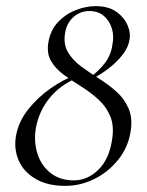

<svg xmlns="http://www.w3.org/2000/svg" viewBox="-20 -594 480 627"><path d="M193 13Q135 13 96 -10Q57 -33 41 -70Q25 -107 32 -149Q40 -196 71.5 -236Q103 -276 146 -306Q189 -336 228 -349L233 -340Q177 -317 142 -274Q107 -231 97 -175Q90 -132 102 -93Q114 -54 144.5 -29.5Q175 -5 221 -5Q265 -5 300 -38.5Q335 -72 345 -132Q354 -180 340.5 -213Q327 -246 301 -269.5Q275 -293 244.5 -312Q214 -331 187.5 -350.5Q161 -370 146.5 -395Q132 -420 138 -456Q145 -496 169.5 -522Q194 -548 227.5 -561Q261 -574 292 -574Q334 -574 360 -555.5Q386 -537 397 -510.5Q408 -484 402 -460Q396 -428 361 -393.5Q326 -359 275 -333L271 -339Q305 -364 324 -390Q343 -416 347 -448Q353 -477 345 -502Q337 -527 318.5 -542.5Q300 -558 272 -558Q242 -558 219.5 -538Q197 -518 192 -483Q187 -448 202.5 -422.5Q218 -397 245 -377Q272 -357 303 -337.5Q334 -318 360 -295Q386 -272 400 -239.5Q414 -207 406 -161Q397 -110 364.5 -70.5Q332 -31 287 -9Q242 13 193 13Z"/></svg>

Font: Cormorant
Style: Italic
Weight: 400
Italic angle: -10°
Designer: Christian Thalmann (Catharsis Fonts)
Foundry: Catharsis Fonts
Version: Version 4.000